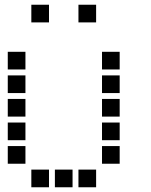

<svg xmlns="http://www.w3.org/2000/svg" viewBox="-20 -808 640 815"><path d="M114 -788Q113 -788 113 -788Q113 -788 113 -787V-714Q113 -713 113 -713Q113 -713 114 -713H187Q188 -713 188 -713Q188 -713 188 -714V-787Q188 -788 188 -788Q188 -788 187 -788ZM314 -788Q313 -788 313 -788Q313 -788 313 -787V-714Q313 -713 313 -713Q313 -713 314 -713H387Q388 -713 388 -713Q388 -713 388 -714V-787Q388 -788 388 -788Q388 -788 387 -788ZM14 -588Q13 -588 13 -588Q13 -588 13 -587V-514Q13 -513 13 -513Q13 -513 14 -513H87Q88 -513 88 -513Q88 -513 88 -514V-587Q88 -588 88 -588Q88 -588 87 -588ZM414 -588Q413 -588 413 -588Q413 -588 413 -587V-514Q413 -513 413 -513Q413 -513 414 -513H487Q488 -513 488 -513Q488 -513 488 -514V-587Q488 -588 488 -588Q488 -588 487 -588ZM14 -488Q13 -488 13 -488Q13 -488 13 -487V-414Q13 -413 13 -413Q13 -413 14 -413H87Q88 -413 88 -413Q88 -413 88 -414V-487Q88 -488 88 -488Q88 -488 87 -488ZM414 -488Q413 -488 413 -488Q413 -488 413 -487V-414Q413 -413 413 -413Q413 -413 414 -413H487Q488 -413 488 -413Q488 -413 488 -414V-487Q488 -488 488 -488Q488 -488 487 -488ZM14 -388Q13 -388 13 -388Q13 -388 13 -387V-314Q13 -313 13 -313Q13 -313 14 -313H87Q88 -313 88 -313Q88 -313 88 -314V-387Q88 -388 88 -388Q88 -388 87 -388ZM414 -388Q413 -388 413 -388Q413 -388 413 -387V-314Q413 -313 413 -313Q413 -313 414 -313H487Q488 -313 488 -313Q488 -313 488 -314V-387Q488 -388 488 -388Q488 -388 487 -388ZM14 -288Q13 -288 13 -288Q13 -288 13 -287V-214Q13 -213 13 -213Q13 -213 14 -213H87Q88 -213 88 -213Q88 -213 88 -214V-287Q88 -288 88 -288Q88 -288 87 -288ZM414 -288Q413 -288 413 -288Q413 -288 413 -287V-214Q413 -213 413 -213Q413 -213 414 -213H487Q488 -213 488 -213Q488 -213 488 -214V-287Q488 -288 488 -288Q488 -288 487 -288ZM14 -188Q13 -188 13 -188Q13 -188 13 -187V-114Q13 -113 13 -113Q13 -113 14 -113H87Q88 -113 88 -113Q88 -113 88 -114V-187Q88 -188 88 -188Q88 -188 87 -188ZM414 -188Q413 -188 413 -188Q413 -188 413 -187V-114Q413 -113 413 -113Q413 -113 414 -113H487Q488 -113 488 -113Q488 -113 488 -114V-187Q488 -188 488 -188Q488 -188 487 -188ZM114 -88Q113 -88 113 -88Q113 -88 113 -87V-14Q113 -13 113 -13Q113 -13 114 -13H187Q188 -13 188 -13Q188 -13 188 -14V-87Q188 -88 188 -88Q188 -88 187 -88ZM214 -88Q213 -88 213 -88Q213 -88 213 -87V-14Q213 -13 213 -13Q213 -13 214 -13H287Q288 -13 288 -13Q288 -13 288 -14V-87Q288 -88 288 -88Q288 -88 287 -88ZM314 -88Q313 -88 313 -88Q313 -88 313 -87V-14Q313 -13 313 -13Q313 -13 314 -13H387Q388 -13 388 -13Q388 -13 388 -14V-87Q388 -88 388 -88Q388 -88 387 -88Z"/></svg>

Font: Doto
Style: Bold
Weight: 700
Monospace: yes
Version: Version 1.000